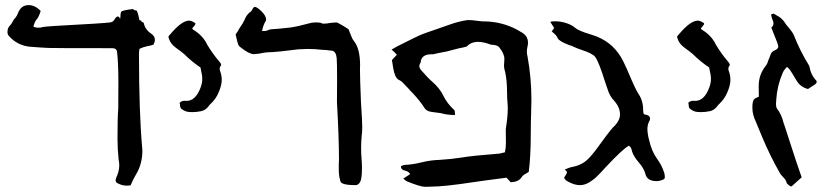

<svg xmlns="http://www.w3.org/2000/svg" viewBox="-20 -717 3192 742"><path d="M471.2 0.5Q452.6 0.5 436.5 -7.8Q426.8 -11.7 426.8 -20.5Q426.8 -22.9 428.7 -29.3Q440.9 -54.7 440.9 -77.6Q440.9 -88.9 438.5 -100.1Q434.1 -140.6 434.1 -180.7Q434.1 -264.2 437 -298.3Q437.5 -309.1 437.5 -397.5Q437.5 -471.7 432.6 -514.6Q431.6 -530.8 414.1 -530.8Q181.6 -530.8 168.5 -531.7Q148.9 -532.2 93.3 -536.6Q47.4 -542 16.1 -576.2Q8.8 -583 8.8 -592.8Q8.8 -610.4 20 -620.1Q23.4 -623 28.8 -633.5Q34.2 -644 39.6 -648.4Q45.9 -656.2 49.8 -667Q61.5 -697.3 90.8 -697.3Q115.2 -697.3 137.2 -674.8Q129.9 -650.9 122.3 -642.8Q114.7 -634.8 108.9 -614.3Q117.7 -609.9 126.5 -609.9Q140.6 -609.9 143.1 -612.3Q155.3 -614.3 190.9 -616.7Q382.3 -627 405.8 -630.4Q416.5 -631.3 422.9 -642.3Q429.2 -653.3 436 -653.3Q438.5 -653.3 440.2 -650.9Q441.9 -648.4 442.9 -646.7Q443.8 -645 444.3 -645Q445.3 -645 445.3 -653.8Q445.3 -667 449.2 -672.1Q453.1 -677.2 493.7 -682.1Q499 -676.8 503.9 -676.8L507.3 -676.3Q511.2 -672.4 513.9 -661.1Q516.6 -649.9 519 -639.2Q526.4 -637.7 526.4 -635Q526.4 -632.3 535.2 -629.4Q540.5 -603 563 -587.9Q578.6 -578.1 578.6 -563Q578.6 -554.7 573.2 -544.4Q558.1 -539.6 549.8 -538.6Q533.2 -535.2 519 -528.3Q517.1 -517.1 517.1 -506.8Q517.1 -281.2 529.8 -142.1L530.3 -132.3Q529.3 -82.5 506.8 -44.9Q492.7 -21 484.9 -1Q478 0.5 471.2 0.5Z M723.1 -283.7Q709 -283.7 701.7 -285.6Q690.9 -288.6 681.6 -295.9Q675.8 -300.8 675.8 -309.1V-311Q675.8 -314.9 673.8 -319.3Q681.2 -327.6 693.8 -327.6L700.7 -327.1Q735.8 -327.1 754.9 -377.9Q761.7 -395 761.7 -413.1Q761.7 -426.3 757.8 -440.4Q756.8 -444.8 755.9 -450.7L754.9 -456.1Q720.7 -479 691.9 -507.8Q676.8 -520.5 660.6 -531.7Q636.7 -548.8 630.9 -574.2Q630.9 -577.6 638.7 -585.4Q682.6 -637.2 710.4 -637.2Q719.7 -637.2 731 -629.9Q735.4 -627.9 735.4 -624.5Q735.4 -622.1 726.6 -611.8L722.7 -607.4Q724.1 -606 724.9 -604.2Q725.6 -602.5 727.1 -602.1Q764.2 -579.6 780.8 -544.4Q801.3 -509.8 828.1 -478.5Q834.5 -471.7 834.5 -466.3Q834.5 -463.4 830.1 -458Q829.1 -455.6 829.1 -451.7Q829.1 -446.8 830.1 -444.3Q836.9 -426.3 836.9 -408.2Q836.9 -387.7 825.7 -361.8Q815.9 -336.4 794.4 -315.9Q791 -313.5 788.1 -309.1Q775.4 -291 757.8 -287.4Q740.2 -283.7 723.1 -283.7Z M1354.5 -1.5Q1298.8 -1.5 1295.4 -16.6Q1290 -36.1 1289.6 -48.6Q1289.1 -61 1289.1 -75.7Q1290 -86.9 1290 -100.6Q1290 -183.6 1282.2 -321.8L1282.7 -405.3Q1282.7 -475.6 1281.2 -492.2Q1278.8 -517.1 1264.2 -521Q1258.8 -521 1254.4 -522Q1239.7 -524.4 1226.1 -524.4Q1200.2 -527.8 1169.9 -527.8Q1154.8 -527.8 1133.3 -526.4Q1045.9 -515.6 1032.2 -515.6Q1006.8 -515.6 982.4 -509.8L961.4 -507.8Q943.4 -507.8 914.1 -530.8Q904.3 -537.1 901.1 -543.7Q897.9 -550.3 890.6 -584Q899.4 -595.7 905.8 -608.4Q918.9 -626.5 925.3 -640.6Q931.6 -658.2 945.3 -669.4Q951.2 -673.3 952.6 -675.8Q959.5 -690.4 964.4 -690.4Q973.1 -690.4 990.7 -673.1Q1008.3 -655.8 1008.3 -641.6Q1008.3 -638.2 1006.8 -635.7Q996.6 -619.1 992.7 -597.2H1006.8L1024.4 -603.5Q1058.6 -605.5 1103 -610.8Q1135.3 -615.7 1171.4 -626Q1185.5 -630.4 1201.2 -630.4Q1211.4 -630.4 1222.2 -628.4Q1223.6 -625.5 1229.5 -625.5Q1242.2 -625.5 1256.3 -628.4L1279.8 -630.4Q1284.2 -630.4 1304.9 -617.9Q1325.7 -605.5 1327.1 -603.5Q1335.4 -584 1338.6 -574.7Q1341.8 -565.4 1349.1 -556.6Q1371.6 -527.8 1371.6 -463.9L1371.1 -449.7Q1371.1 -414.6 1375 -322.3Q1377 -279.8 1378.9 -257.3L1379.9 -225.1Q1379.9 -207.5 1377.9 -192.9Q1375.5 -168.9 1375.5 -144Q1375.5 -124.5 1377.2 -103.8Q1378.9 -83 1378.9 -69.3Q1378.9 -25.4 1371.6 -13.4Q1364.3 -1.5 1354.5 -1.5Z M1622.6 4.9Q1604.5 4.9 1552.7 -16.1Q1547.9 -18.6 1544.7 -21.7Q1541.5 -24.9 1538.6 -26.9Q1545.4 -31.7 1552 -35.6Q1558.6 -39.6 1564.9 -43.9Q1561.5 -53.2 1546.9 -57.1Q1529.3 -60.5 1529.3 -74.7Q1539.1 -79.1 1542.5 -79.6Q1575.7 -81.1 1609.4 -89.6Q1643.1 -98.1 1678.2 -99.1Q1721.7 -101.6 1765.6 -108.4Q1803.7 -115.2 1911.1 -123.5Q1927.7 -127 1931.2 -128.4Q1935.1 -145.5 1935.1 -162.1Q1934.6 -176.3 1934.6 -217.8Q1942.4 -267.6 1942.4 -298.3Q1942.4 -306.2 1941.9 -312.5Q1939.5 -336.9 1939.5 -360.8Q1939.5 -405.3 1932.6 -437Q1927.7 -453.1 1927.7 -462.4Q1927.7 -470.2 1928.5 -476.3Q1929.2 -482.4 1929.2 -489.7Q1929.2 -509.3 1909.2 -534.2Q1903.8 -541.5 1887.2 -543.5L1877 -544.4Q1849.1 -555.2 1827.6 -555.2Q1800.3 -555.2 1783.7 -537.1Q1768.1 -532.7 1753.4 -530.3Q1734.9 -525.9 1706.5 -518.1Q1666 -510.7 1654.3 -507.3H1647.5Q1607.9 -507.3 1605.5 -475.6Q1600.6 -468.3 1600.6 -461.4Q1600.6 -453.1 1608.9 -444.3Q1636.2 -413.1 1649.4 -402.3Q1679.2 -376.5 1693.6 -346.7Q1708 -316.9 1735.8 -291.5Q1738.3 -289.6 1738.3 -272.5Q1708.5 -272.5 1683.1 -279.8Q1671.4 -281.7 1650.1 -284.2Q1628.9 -286.6 1621.1 -298.8Q1604 -326.2 1574.7 -357.4Q1566.9 -364.7 1559.6 -373.5Q1545.9 -388.7 1541 -393.1Q1531.7 -403.8 1520.5 -408.7Q1505.4 -417.5 1499.5 -454.6L1494.6 -484.9L1513.7 -505.4Q1507.8 -512.7 1493.2 -525.4L1515.6 -538.1Q1598.6 -580.6 1618.7 -587.4L1719.7 -622.6Q1753.4 -634.8 1788.1 -639.6Q1804.7 -639.6 1822.8 -636.7Q1840.8 -633.8 1867.2 -633.8Q1936.5 -628.9 1992.7 -593.8Q2020.5 -579.6 2020.5 -551.8Q2020.5 -544.4 2018.3 -535.6Q2016.1 -526.9 2016.1 -517.6Q2016.1 -508.3 2018.6 -499Q2033.7 -416 2033.7 -332.5Q2033.7 -309.1 2032.7 -285.2Q2031.2 -243.7 2031.2 -202.1Q2031.2 -112.8 2023.4 -52.7Q2018.6 -49.3 2013.2 -46.4Q2002 -41 1996.6 -33.2Q1985.8 -14.2 1953.6 -12.7L1937.5 -30.3Q1842.3 -18.1 1814 -13.7Q1696.8 4.4 1643.1 4.4Z M2221.2 -1.5Q2197.8 -1.5 2170.9 -17.6Q2167 -20 2163.6 -24.4L2160.6 -27.8Q2160.6 -33.2 2165.8 -39.8Q2170.9 -46.4 2170.9 -51.3Q2170.9 -55.7 2162.6 -62Q2185.5 -71.3 2189 -71.3Q2234.4 -79.1 2261.2 -111.8Q2278.3 -129.9 2304.7 -167.5Q2344.2 -222.2 2356.9 -232.4Q2376 -252.9 2376 -275.4Q2376 -303.7 2350.1 -331.5Q2340.8 -341.3 2332 -360.8L2317.9 -401.9Q2294.4 -478 2279.8 -497.6Q2270 -510.3 2227.1 -524.4Q2209 -530.3 2197.3 -536.1Q2190.9 -539.6 2178.7 -543Q2140.1 -558.1 2135.5 -569.1Q2130.9 -580.1 2120.6 -588.4Q2115.7 -591.8 2112.3 -596.2Q2119.1 -604.5 2121.6 -608.9L2106.4 -632.8Q2115.7 -634.8 2126.5 -634.8Q2142.1 -634.8 2159.7 -630.4Q2188 -622.6 2201.9 -610.1Q2215.8 -597.7 2262.7 -584L2286.6 -575.7Q2354.5 -548.3 2388.2 -481Q2402.3 -452.1 2414.6 -422.4Q2436.5 -370.6 2448.7 -352.1Q2465.8 -327.1 2465.8 -288.1Q2465.8 -274.4 2472.4 -274.4Q2479 -274.4 2485.6 -270.3Q2492.2 -266.1 2492.2 -258.3L2491.7 -253.9Q2481.9 -236.3 2481.9 -219.2Q2482.4 -198.7 2487.8 -178.7Q2498 -132.8 2518.1 -105.2Q2538.1 -77.6 2546.4 -50.8L2547.4 -47.4Q2549.3 -40 2549.3 -33.2Q2549.3 -24.9 2542.5 -22.9Q2529.8 -17.1 2517.1 -17.1Q2479.5 -17.1 2473.6 -46.9Q2466.8 -68.8 2448.2 -89.8Q2429.7 -110.8 2422.4 -132.3L2421.4 -136.7Q2418.9 -148.9 2410.6 -153.8Q2389.6 -144.5 2317.9 -67.9Q2283.2 -28.8 2268.6 -20L2260.3 -14.2Q2241.2 -1.5 2221.2 -1.5Z M2689 -283.7Q2674.8 -283.7 2667.5 -285.6Q2656.7 -288.6 2647.5 -295.9Q2641.6 -300.8 2641.6 -309.1V-311Q2641.6 -314.9 2639.6 -319.3Q2647 -327.6 2659.7 -327.6L2666.5 -327.1Q2701.7 -327.1 2720.7 -377.9Q2727.5 -395 2727.5 -413.1Q2727.5 -426.3 2723.6 -440.4Q2722.7 -444.8 2721.7 -450.7L2720.7 -456.1Q2686.5 -479 2657.7 -507.8Q2642.6 -520.5 2626.5 -531.7Q2602.5 -548.8 2596.7 -574.2Q2596.7 -577.6 2604.5 -585.4Q2648.4 -637.2 2676.3 -637.2Q2685.5 -637.2 2696.8 -629.9Q2701.2 -627.9 2701.2 -624.5Q2701.2 -622.1 2692.4 -611.8L2688.5 -607.4Q2689.9 -606 2690.7 -604.2Q2691.4 -602.5 2692.9 -602.1Q2730 -579.6 2746.6 -544.4Q2767.1 -509.8 2793.9 -478.5Q2800.3 -471.7 2800.3 -466.3Q2800.3 -463.4 2795.9 -458Q2794.9 -455.6 2794.9 -451.7Q2794.9 -446.8 2795.9 -444.3Q2802.7 -426.3 2802.7 -408.2Q2802.7 -387.7 2791.5 -361.8Q2781.7 -336.4 2760.3 -315.9Q2756.8 -313.5 2753.9 -309.1Q2741.2 -291 2723.6 -287.4Q2706.1 -283.7 2689 -283.7Z M3037.6 3.4Q3032.2 3.4 3020.5 -8.8Q3018.6 -21 3005.4 -33.7Q2999.5 -39.6 2994.6 -46.9Q2955.6 -115.2 2925.3 -188L2901.4 -245.6Q2887.7 -273.9 2887.7 -298.8V-303.7Q2887.7 -325.2 2893.6 -332.5Q2897.5 -337.9 2912.6 -343.3Q2912.6 -365.7 2912.1 -377.4V-385.7Q2912.1 -428.7 2939.5 -462.9Q2943.8 -468.3 2946.8 -476.1Q2946.8 -478 2952.6 -492.2Q2955.6 -500 2958.5 -507.3Q2962.4 -517.6 2973.1 -522Q2987.8 -527.8 2987.8 -537.1Q2987.8 -544.9 2968.3 -591.3L2960.9 -610.4Q2969.2 -617.2 2969.2 -626.5Q2969.2 -632.3 2966.1 -639.2Q2962.9 -646 2961.4 -653.8L2960 -661.6Q2961.9 -662.1 2964.8 -663.1Q2967.8 -664.1 2969.2 -664.1H2970.7Q2976.1 -660.2 2981.9 -657.2Q3000 -648.9 3012.2 -630.9Q3019 -619.6 3028.8 -609.4Q3043 -592.3 3047.9 -581.1Q3071.8 -520 3106 -464.8Q3106 -463.9 3106.9 -462.6Q3107.9 -461.4 3108.4 -460Q3112.8 -428.7 3134.3 -405.8Q3136.2 -403.3 3136.2 -400.9Q3136.2 -396 3130.9 -391.6L3102.5 -373Q3072.3 -380.9 3058.1 -406.2L3053.2 -414.1Q3043.5 -431.2 3032.2 -447.8Q3028.8 -452.1 3021.5 -458.5Q3008.8 -446.3 3003.9 -433.1Q2983.4 -385.3 2980 -333V-332Q2979 -325.2 2979 -318.4V-313Q2979 -303.2 2981.9 -298.8Q3001 -273.4 3007.8 -243.2Q3010.7 -233.9 3014.2 -224.6Q3027.3 -185.5 3039.6 -146.5Q3056.6 -92.8 3078.1 -31.7L3039.6 2.9Z"/></svg>

Font: Kurland
Style: Regular
Weight: 400
Designer: GGBot
Version: 0.22